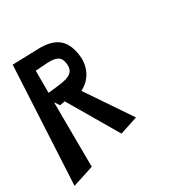

<svg xmlns="http://www.w3.org/2000/svg" viewBox="-172 -756 825 848"><g transform="rotate(-30 240.5 -332.0)"><path d="M-30 -30 78 -65 76 -395 93 -370 119 -375 265 -126 356 -156 206 -378 213 -382C267 -413 285 -470 277 -522C264 -610 213 -635 137 -634L1 -630ZM76 -443V-556L135 -560C184 -563 206 -552 210 -514C214 -473 192 -457 137 -450Z"/></g></svg>

Font: Charger Slice
Style: Regular
Weight: 400
Designer: Jasper
Foundry: Cannot Into Space Fonts
Version: Version 1.1